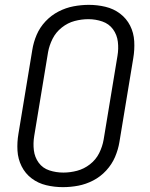

<svg xmlns="http://www.w3.org/2000/svg" viewBox="-20 -763 616 791"><path d="M239 8Q271 8 302.5 2Q334 -4 364 -19.5Q394 -35 417.5 -60.5Q441 -86 454 -116.5Q467 -147 472 -178L529 -523Q535 -558 533 -593Q531 -628 516 -657.5Q501 -687 474.5 -707Q448 -727 414.5 -735Q381 -743 346 -743Q315 -743 283 -737Q251 -731 221 -715.5Q191 -700 167.5 -675Q144 -650 131 -619.5Q118 -589 113 -557L56 -212Q50 -177 52 -142.5Q54 -108 69 -78Q84 -48 110.5 -28Q137 -8 170.5 0Q204 8 239 8ZM241 -52Q211 -52 183.5 -61Q156 -70 139.5 -92.5Q123 -115 119.5 -144Q116 -173 121 -203L178 -548Q183 -576 196.5 -603Q210 -630 234.5 -649.5Q259 -669 287.5 -676.5Q316 -684 344 -684Q374 -684 401.5 -674.5Q429 -665 445.5 -642.5Q462 -620 465.5 -591Q469 -562 464 -533L407 -188Q402 -159 388.5 -132Q375 -105 350.5 -86Q326 -67 297.5 -59.5Q269 -52 241 -52Z"/></svg>

Font: Iosevka Sparkle Light Oblique
Style: Regular
Weight: 300
Italic angle: -9°
Designer: Belleve Invis
Foundry: Belleve Invis
Version: Version 4.5.0; ttfautohint (v1.8.3)